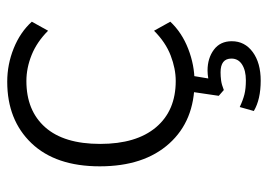

<svg xmlns="http://www.w3.org/2000/svg" viewBox="-125 -425 741 531"><g transform="rotate(-90 245.5 -159.5)"><path d="M51 0ZM285 8Q177 8 114 -62Q51 -132 51 -254Q51 -376 115 -443Q179 -510 285 -510Q333 -510 377.5 -492Q422 -474 451 -442L426 -397Q395 -428 359 -442.5Q323 -457 287 -457Q205 -457 159 -405Q113 -353 113 -253Q113 -153 159 -98.5Q205 -44 287 -44Q321 -44 357.5 -58Q394 -72 426 -104L451 -59Q421 -27 376 -9.5Q331 8 285 8ZM288 191Q236 191 204 172L215 133Q234 142 250 146Q266 150 289 150Q316 150 332.5 139.5Q349 129 349 110Q349 80 311 80Q300 80 288.5 81.5Q277 83 262 89L246 75L260 -20H305L294 46Q306 44 316 44Q350 44 373.5 61.5Q397 79 397 111Q397 147 367 169Q337 191 288 191Z"/></g></svg>

Font: Winston Light
Style: Regular
Weight: 300
Designer: Original fonts by Vernon Adams / Changes by Cristiano Sobral
Foundry: Original fonts by Vernon Adams / Changes by Cristiano Sobral
Version: Version 2.503;July 17, 2020;FontCreator 13.0.0.2655 64-bit